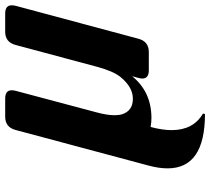

<svg xmlns="http://www.w3.org/2000/svg" viewBox="-54 -522 787 718"><g transform="rotate(-90 339.0 -163.5)"><path d="M434.6 0Q403.8 0 403.8 -24.4Q403.8 -30.3 406.2 -39.1L412.6 -62.5Q354 9.8 256.3 9.8Q240.2 9.8 222.7 6.8Q210.9 50.3 210.9 85.4Q210.9 166.5 272.9 202.6L271 210Q67.9 210 67.9 70.3Q67.9 38.1 78.1 0L211.4 -498Q221.7 -537.1 260.7 -537.1H329.1Q359.9 -537.1 359.9 -512.7Q359.9 -505.4 357.9 -498L276.9 -193.8Q266.6 -155.3 266.6 -127.9Q266.6 -110.8 270.5 -99.1Q283.7 -59.6 328.1 -59.6Q371.6 -59.6 409.2 -105.5Q431.2 -132.3 447.8 -193.8L529.3 -498Q539.6 -537.1 578.6 -537.1H647Q677.7 -537.1 677.7 -512.7Q677.7 -505.4 675.8 -498L552.7 -39.1Q542.5 0 502.9 0Z"/></g></svg>

Font: Cursive Sans
Style: Bold
Weight: 700
Italic angle: -15°
Designer: Wojciech Kalinowski "wmk69" (wmk69@o2.pl)
Foundry: Wojciech Kalinowski "wmk69" (wmk69@o2.pl)
Version: Wersja 3.1.0; 2022-02-18